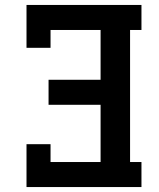

<svg xmlns="http://www.w3.org/2000/svg" viewBox="-20 -755 640 775"><path d="M87 0V-173H184V-101H386V-332H176V-433H386V-634H184V-562H87V-735H551V-634H505V-101H551V0Z"/></svg>

Font: Iosevka HT Extended
Style: Bold
Weight: 700
Width: 7
Monospace: yes
Designer: Belleve Invis
Foundry: Belleve Invis
Version: Version 32.3.0; ttfautohint (v1.8.4)